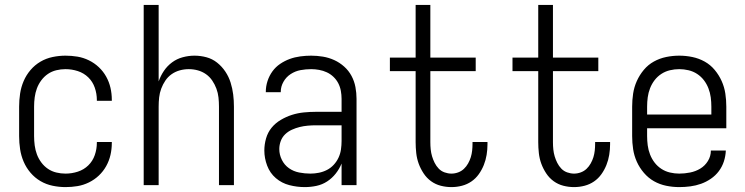

<svg xmlns="http://www.w3.org/2000/svg" viewBox="-20 -755 3040 783"><path d="M247 8Q221 8 194.5 2.5Q168 -3 145 -16.5Q122 -30 104.5 -50.5Q87 -71 76.5 -95.5Q66 -120 62 -146.5Q58 -173 58 -200V-320Q58 -347 62 -373.5Q66 -400 76.5 -424.5Q87 -449 104.5 -469.5Q122 -490 145 -503.5Q168 -517 194.5 -522.5Q221 -528 247 -528Q272 -528 296 -524Q320 -520 342.5 -509Q365 -498 383 -481Q401 -464 413 -442.5Q425 -421 430.5 -397Q436 -373 436 -348V-344H375V-347Q375 -373 366.5 -397.5Q358 -422 340 -439.5Q322 -457 297.5 -465Q273 -473 247 -473Q228 -473 209.5 -468.5Q191 -464 175.5 -453.5Q160 -443 148.5 -427.5Q137 -412 130.5 -394.5Q124 -377 121.5 -358Q119 -339 119 -320V-200Q119 -181 121.5 -162Q124 -143 130.5 -125.5Q137 -108 148.5 -92.5Q160 -77 175.5 -66.5Q191 -56 209.5 -51.5Q228 -47 247 -47Q273 -47 297.5 -55Q322 -63 340 -80.5Q358 -98 366.5 -122.5Q375 -147 375 -173V-176H436V-172Q436 -147 430.5 -123Q425 -99 413 -77.5Q401 -56 383 -39Q365 -22 342.5 -11Q320 0 296 4Q272 8 247 8Z M566 0V-735H627V-423Q635 -446 648.5 -466Q662 -486 681.5 -500.5Q701 -515 725 -521.5Q749 -528 773 -528Q798 -528 822 -521.5Q846 -515 865.5 -499.5Q885 -484 899 -463Q913 -442 920.5 -418Q928 -394 931 -369.5Q934 -345 934 -320V0H873V-320Q873 -339 871 -357.5Q869 -376 862.5 -393.5Q856 -411 845.5 -426.5Q835 -442 820 -452.5Q805 -463 787 -468Q769 -473 750 -473Q731 -473 713 -468Q695 -463 680 -452.5Q665 -442 654.5 -426.5Q644 -411 637.5 -393.5Q631 -376 629 -357.5Q627 -339 627 -320V0Z M1223 8Q1191 8 1160 0Q1129 -8 1105 -28.5Q1081 -49 1069.5 -79.5Q1058 -110 1058 -141Q1058 -166 1065 -190.5Q1072 -215 1087.5 -234Q1103 -253 1125 -266Q1147 -279 1170.5 -286.5Q1194 -294 1219 -296.5Q1244 -299 1268 -299H1373V-352Q1373 -368 1370 -384.5Q1367 -401 1359.5 -415.5Q1352 -430 1340 -441.5Q1328 -453 1313 -460Q1298 -467 1281.5 -470Q1265 -473 1249 -473Q1227 -473 1205.5 -469Q1184 -465 1165.5 -453Q1147 -441 1136 -421.5Q1125 -402 1125 -381V-379H1064V-381Q1064 -403 1071 -424.5Q1078 -446 1091 -464Q1104 -482 1122.5 -494.5Q1141 -507 1161.5 -514.5Q1182 -522 1204.5 -525Q1227 -528 1249 -528Q1273 -528 1297 -524Q1321 -520 1343 -510Q1365 -500 1383.5 -483.5Q1402 -467 1413.5 -445.5Q1425 -424 1429.5 -400Q1434 -376 1434 -352V0H1373V-88Q1364 -66 1349 -47Q1334 -28 1314 -15Q1294 -2 1270.5 3Q1247 8 1223 8ZM1246 -47Q1263 -47 1280.5 -50.5Q1298 -54 1313.5 -62Q1329 -70 1341 -83Q1353 -96 1360.5 -112Q1368 -128 1370.5 -145.5Q1373 -163 1373 -180V-244H1268Q1252 -244 1235 -242.5Q1218 -241 1202 -237Q1186 -233 1170.5 -226Q1155 -219 1143 -207.5Q1131 -196 1125 -180Q1119 -164 1119 -147Q1119 -124 1129.5 -103Q1140 -82 1158.5 -69Q1177 -56 1200 -51.5Q1223 -47 1246 -47Z M1821 8Q1799 8 1777.5 2.5Q1756 -3 1738 -16Q1720 -29 1707.5 -48Q1695 -67 1687.5 -87.5Q1680 -108 1677.5 -130.5Q1675 -153 1675 -175V-465H1570V-520H1675V-735H1735V-520H1920V-465H1735V-175Q1735 -160 1736.5 -145.5Q1738 -131 1742 -117.5Q1746 -104 1752.5 -91Q1759 -78 1769 -67.5Q1779 -57 1793 -52Q1807 -47 1821 -47Q1835 -47 1848.5 -52Q1862 -57 1872 -66.5Q1882 -76 1889 -88.5Q1896 -101 1900 -114Q1904 -127 1905.5 -141Q1907 -155 1907 -169V-176H1968V-166Q1968 -145 1964.5 -123.5Q1961 -102 1953 -82Q1945 -62 1932.5 -44.5Q1920 -27 1902.5 -15Q1885 -3 1864 2.5Q1843 8 1821 8Z M2321 8Q2299 8 2277.5 2.5Q2256 -3 2238 -16Q2220 -29 2207.5 -48Q2195 -67 2187.5 -87.5Q2180 -108 2177.5 -130.5Q2175 -153 2175 -175V-465H2070V-520H2175V-735H2235V-520H2420V-465H2235V-175Q2235 -160 2236.5 -145.5Q2238 -131 2242 -117.5Q2246 -104 2252.5 -91Q2259 -78 2269 -67.5Q2279 -57 2293 -52Q2307 -47 2321 -47Q2335 -47 2348.5 -52Q2362 -57 2372 -66.5Q2382 -76 2389 -88.5Q2396 -101 2400 -114Q2404 -127 2405.5 -141Q2407 -155 2407 -169V-176H2468V-166Q2468 -145 2464.5 -123.5Q2461 -102 2453 -82Q2445 -62 2432.5 -44.5Q2420 -27 2402.5 -15Q2385 -3 2364 2.5Q2343 8 2321 8Z M2750 8Q2723 8 2696.5 2.5Q2670 -3 2647 -16Q2624 -29 2606 -50Q2588 -71 2577 -95.5Q2566 -120 2562 -146.5Q2558 -173 2558 -200V-320Q2558 -347 2562 -373.5Q2566 -400 2577 -424.5Q2588 -449 2605.5 -470Q2623 -491 2646.5 -504Q2670 -517 2696.5 -522.5Q2723 -528 2750 -528Q2777 -528 2803.5 -522.5Q2830 -517 2853.5 -504Q2877 -491 2894.5 -470Q2912 -449 2923 -424.5Q2934 -400 2938 -373.5Q2942 -347 2942 -320V-232H2619V-200Q2619 -181 2621.5 -162Q2624 -143 2631 -125Q2638 -107 2649.5 -92Q2661 -77 2677 -66.5Q2693 -56 2712 -51.5Q2731 -47 2750 -47Q2772 -47 2794.5 -51.5Q2817 -56 2836 -67.5Q2855 -79 2867 -98.5Q2879 -118 2879 -141H2940Q2939 -118 2932 -96.5Q2925 -75 2911.5 -57Q2898 -39 2879 -26Q2860 -13 2839 -5.5Q2818 2 2795.5 5Q2773 8 2750 8ZM2619 -288H2881V-320Q2881 -339 2878.5 -358Q2876 -377 2869 -395Q2862 -413 2850.5 -428Q2839 -443 2823 -453.5Q2807 -464 2788 -468.5Q2769 -473 2750 -473Q2731 -473 2712 -468.5Q2693 -464 2677 -453.5Q2661 -443 2649.5 -428Q2638 -413 2631 -395Q2624 -377 2621.5 -358Q2619 -339 2619 -320Z"/></svg>

Font: Iosevka Light
Style: Regular
Weight: 300
Monospace: yes
Designer: Belleve Invis
Foundry: Belleve Invis
Version: Version 32.5.0; ttfautohint (v1.8.4)